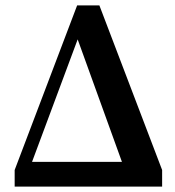

<svg xmlns="http://www.w3.org/2000/svg" viewBox="-20 -687 643 707"><path d="M34 0V-61L264 -667H346L577 -61V0ZM98 -91H429L266 -542Z"/></svg>

Font: Source Serif 4 Semibold
Style: Regular
Weight: 600
Designer: Frank Grießhammer
Foundry: Adobe
Version: Version 4.005;hotconv 1.1.0;makeotfexe 2.6.0